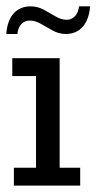

<svg xmlns="http://www.w3.org/2000/svg" viewBox="-21 -578 301 598"><path d="M22.2 0V-55.6H91.2V-341H17.2V-396.7H164.8V-55.6H228.8V0ZM184.1 -472.2Q162.6 -472.2 143.3 -482.8Q124 -493.4 106.4 -503.7Q88.9 -514 71.5 -514Q56.3 -514 45.7 -503.1Q35.1 -492.2 33.1 -472.2H-1.4Q1.8 -514.7 21.8 -536.5Q41.8 -558.2 74.1 -558.2Q96 -558.2 115.1 -547.9Q134.2 -537.6 152 -527Q169.7 -516.4 186.7 -516.4Q201.9 -516.4 212.5 -527.6Q223.1 -538.8 225.1 -558.2H259.6Q256.4 -516.7 236.4 -494.4Q216.4 -472.2 184.1 -472.2Z"/></svg>

Font: Rokkitt SemiBold
Style: Regular
Weight: 600
Designer: Vernon Adams
Foundry: Vernon Adams
Version: Version 3.103